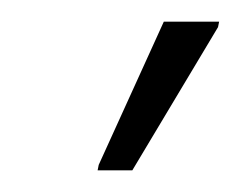

<svg xmlns="http://www.w3.org/2000/svg" viewBox="-20 -741 222 177"><path d="M70 -584 71 -589 131 -721H182L181 -716L102 -584Z"/></svg>

Font: Saira Condensed ExtraLight
Style: Italic
Weight: 250
Width: 3
Italic angle: -12°
Designer: Hector Gatti with collaboration of the Omnibus-Type team
Foundry: Omnibus-Type
Version: Version 1.101